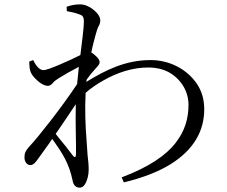

<svg xmlns="http://www.w3.org/2000/svg" viewBox="-20 -811 1040 879"><path d="M314 -98C317 -94 320 -92 323 -92C326 -92 327 -96 328 -105C328 -130 328 -163 327 -205C326 -246 326 -289 327 -334C300 -293 267 -245 235 -198C250 -179 265 -160 281 -141C296 -122 307 -107 314 -98ZM377 -447 375 -436C464 -491 556 -536 669 -536C756 -536 835 -495 881 -428C904 -394 915 -355 915 -311C915 -211 867 -125 759 -58C705 -25 634 3 547 24L537 1C662 -46 740 -100 784 -157C828 -213 843 -272 843 -331C843 -390 812 -445 757 -478C729 -494 696 -502 658 -502C586 -502 515 -478 454 -443C423 -426 396 -407 372 -386C368 -311 371 -233 376 -173C378 -142 380 -118 381 -100C384 -75 386 -57 386 -34C386 -11 380 16 368 34C362 43 354 48 345 48C327 48 316 37 312 14C296 -63 266 -110 219 -175C208 -158 197 -143 186 -128C175 -113 164 -98 155 -85C143 -68 134 -56 119 -55C104 -55 92 -70 92 -90C92 -109 96 -120 115 -141C135 -162 172 -207 213 -260C254 -313 298 -373 333 -426C336 -453 338 -480 341 -505C324 -496 308 -487 291 -478C258 -458 233 -446 221 -430C214 -422 207 -418 199 -418C180 -418 156 -435 137 -456C118 -477 115 -496 115 -510C114 -517 114 -523 114 -529L132 -536C147 -505 163 -490 179 -490C191 -490 220 -501 255 -516C290 -531 325 -547 348 -559C352 -593 356 -623 359 -650C362 -677 364 -697 364 -712C364 -735 358 -741 341 -746C328 -751 309 -756 286 -760L285 -780C304 -787 324 -791 347 -791C375 -791 405 -773 425 -750C434 -739 439 -728 439 -719C439 -709 437 -700 432 -692C427 -683 422 -669 417 -649C413 -634 405 -606 398 -571C415 -560 436 -541 436 -528C437 -516 426 -507 413 -492C401 -479 389 -464 377 -447Z"/></svg>

Font: CJK Symbols
Style: Regular
Weight: 400
Designer: Ryoko NISHIZUKA 西塚涼子 (kana & ideographs); Frank Grießhammer (serif-style Latin); Paul D. Hunt (sans serif–style Latin); 
Foundry: Unicode
Version: Version 2.000;hotconv 1.1.0;makeotfexe 2.6.0